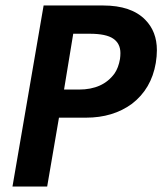

<svg xmlns="http://www.w3.org/2000/svg" viewBox="-20 -680 592 700"><path d="M152 0H25.5L139 -660H356Q458.5 -660 509.5 -608Q552 -565 552 -497Q552 -475.5 548 -450.5Q532 -356 461 -301.5Q392 -251 293.5 -251H195ZM268 -353.5Q355 -353.5 397.5 -412Q412 -433 417.5 -465Q419 -476 419 -486.5Q419 -521 393 -539Q367 -557 306.5 -557H247L213.5 -353.5Z"/></svg>

Font: Lucymar Sans SemiBold
Style: Italic
Weight: 600
Italic angle: -10°
Foundry: The League of Moveable Type (original font) / Main changes by Cristiano Sobral with portions from Mirco Monsees
Version: Version 2.00;August 30, 2020;FontCreator 13.0.0.2681 64-bit